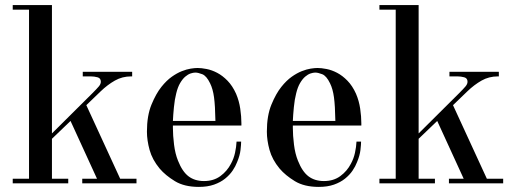

<svg xmlns="http://www.w3.org/2000/svg" viewBox="-20 -720 2006 754"><path d="M516 -18V0H303V-18H361L257 -245L184 -175V-18H248V0H30V-18H94V-682H30V-700H184V-196L342 -353Q360 -371 368 -380.5Q376 -390 376 -399Q376 -413 363 -416.5Q350 -420 337 -420H326H305V-438H499V-420H495Q460 -420 431 -403.5Q402 -387 375 -361L319 -307L452 -18Z M928 -227H659V-218Q659 -188 663.5 -152Q668 -116 679 -89Q696 -46 720.5 -27.5Q745 -9 781 -9Q819 -9 845.5 -28.5Q872 -48 887 -77Q898 -97 903 -120Q908 -143 909 -164H927Q927 -153 924.5 -131Q922 -109 911 -83Q905 -67 893.5 -50Q882 -33 864 -18.5Q846 -4 820.5 5Q795 14 761 14Q704 14 667 -8.5Q630 -31 607 -58Q578 -93 567.5 -131Q557 -169 557 -203Q557 -266 575 -309.5Q593 -353 614 -379Q634 -404 654.5 -418.5Q675 -433 694 -440.5Q713 -448 729 -450.5Q745 -453 756 -453Q771 -453 791.5 -449Q812 -445 833 -434Q854 -423 873.5 -403Q893 -383 907 -352Q919 -324 923.5 -293Q928 -262 928 -236ZM659 -245H826Q825 -305 820.5 -338Q816 -371 805 -393Q791 -422 774.5 -428.5Q758 -435 747 -435Q739 -435 728.5 -431.5Q718 -428 707.5 -419Q697 -410 687.5 -394Q678 -378 672 -353Q666 -330 663 -299Q660 -268 659 -245Z M1399 -227H1130V-218Q1130 -188 1134.5 -152Q1139 -116 1150 -89Q1167 -46 1191.5 -27.5Q1216 -9 1252 -9Q1290 -9 1316.5 -28.5Q1343 -48 1358 -77Q1369 -97 1374 -120Q1379 -143 1380 -164H1398Q1398 -153 1395.5 -131Q1393 -109 1382 -83Q1376 -67 1364.5 -50Q1353 -33 1335 -18.5Q1317 -4 1291.5 5Q1266 14 1232 14Q1175 14 1138 -8.5Q1101 -31 1078 -58Q1049 -93 1038.5 -131Q1028 -169 1028 -203Q1028 -266 1046 -309.5Q1064 -353 1085 -379Q1105 -404 1125.5 -418.5Q1146 -433 1165 -440.5Q1184 -448 1200 -450.5Q1216 -453 1227 -453Q1242 -453 1262.5 -449Q1283 -445 1304 -434Q1325 -423 1344.5 -403Q1364 -383 1378 -352Q1390 -324 1394.5 -293Q1399 -262 1399 -236ZM1130 -245H1297Q1296 -305 1291.5 -338Q1287 -371 1276 -393Q1262 -422 1245.5 -428.5Q1229 -435 1218 -435Q1210 -435 1199.5 -431.5Q1189 -428 1178.5 -419Q1168 -410 1158.5 -394Q1149 -378 1143 -353Q1137 -330 1134 -299Q1131 -268 1130 -245Z M1956 -18V0H1743V-18H1801L1697 -245L1624 -175V-18H1688V0H1470V-18H1534V-682H1470V-700H1624V-196L1782 -353Q1800 -371 1808 -380.5Q1816 -390 1816 -399Q1816 -413 1803 -416.5Q1790 -420 1777 -420H1766H1745V-438H1939V-420H1935Q1900 -420 1871 -403.5Q1842 -387 1815 -361L1759 -307L1892 -18Z"/></svg>

Font: EIisabethische
Style: Book
Weight: 400
Designer: Salychow
Version: Version 1.3